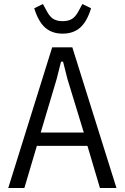

<svg xmlns="http://www.w3.org/2000/svg" viewBox="-20 -933 619 953"><path d="M476 0 414 -209H163L101 0H21L239 -698H339L558 0ZM315 -540 293 -627H283L261 -540L182 -275H396ZM291 -766Q238 -766 204 -796Q170 -826 150 -892L193 -913L211 -880Q226 -851 244 -839.5Q262 -828 291 -828Q320 -828 338 -839.5Q356 -851 371 -880L389 -913L432 -892Q412 -826 378 -796Q344 -766 291 -766Z"/></svg>

Font: IBM Plex Sans Condensed
Style: Regular
Weight: 400
Width: 3
Designer: Mike Abbink, Paul van der Laan, Pieter van Rosmalen
Foundry: Bold Monday
Version: Version 1.1